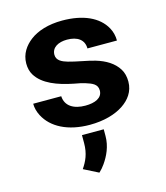

<svg xmlns="http://www.w3.org/2000/svg" viewBox="-117 -628 843 975"><g transform="rotate(-15 304.5 -140.5)"><path d="M304.1 -90C243.7 -90 200.2 -115.1 197.4 -168H50C50 -146.7 55.5 -125.3 66.5 -104C102.6 -33.9 185.9 10 300.8 10C375.1 10 436.5 -7.8 479 -36.5C515.6 -61.1 546.1 -98.6 546.1 -152C546.1 -178 540.4 -200.2 529 -218.5C505.2 -256.9 464.6 -281.7 413.5 -297C374 -308.8 314.8 -317.2 275 -329C247.1 -337.2 218.3 -349.3 218.3 -380C218.3 -418.4 253.8 -438 299.7 -438C354.3 -438 388.8 -413.8 388.8 -368H543.9C543.9 -392.7 538.2 -415.3 526.8 -436C490.7 -501.8 410.3 -538 300.8 -538C228.6 -538 169.4 -519.3 130.3 -489C96.8 -463.1 68.7 -425.4 68.7 -374C68.7 -350.7 73.8 -330.5 84.1 -313.5C118.5 -256.5 194.4 -229.2 275.5 -213C299.7 -209 319.5 -204.5 334.9 -199.5C365.4 -189.6 394.3 -179.9 394.3 -146C394.3 -105.8 353.8 -90 304.1 -90ZM207.3 218 284.3 257C295.3 247 305.6 235.2 315.1 221.5C339.7 186.2 362.4 140.3 362.4 85V50H248V92C248 147.9 230.5 183.7 207.3 218Z"/></g></svg>

Font: Asimov
Style: Wid
Weight: 500
Designer: Google
Version: Version 2.000980; 2014